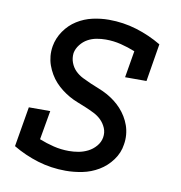

<svg xmlns="http://www.w3.org/2000/svg" viewBox="-67 -600 634 671"><g transform="rotate(10 250.0 -265.0)"><path d="M209 8Q157 8 109.5 -6.5Q62 -21 20 -46L44 -188H120L102 -85Q127 -75 153.5 -68.5Q180 -62 208 -62Q225 -62 242 -65Q259 -68 275 -76Q291 -84 303 -98Q315 -112 318 -129Q321 -147 314.5 -162.5Q308 -178 296.5 -189.5Q285 -201 270 -208.5Q255 -216 239.5 -222.5Q224 -229 208.5 -235Q193 -241 179 -249Q165 -257 152 -267Q139 -277 128 -289Q117 -301 108.5 -315.5Q100 -330 94.5 -345.5Q89 -361 87.5 -378Q86 -395 89 -413Q94 -442 111.5 -467.5Q129 -493 154.5 -509Q180 -525 209 -531.5Q238 -538 267 -538Q318 -538 365.5 -523.5Q413 -509 455 -484L433 -350H357L373 -445Q348 -455 322 -461.5Q296 -468 268 -468Q252 -468 235.5 -465Q219 -462 204.5 -454Q190 -446 179 -432Q168 -418 165 -402Q163 -384 169 -368Q175 -352 186.5 -340.5Q198 -329 213 -321.5Q228 -314 243 -307.5Q258 -301 273.5 -295Q289 -289 303.5 -281Q318 -273 331 -263Q344 -253 355 -241Q366 -229 374.5 -215Q383 -201 388.5 -185.5Q394 -170 395.5 -152.5Q397 -135 394 -118Q390 -88 371 -62Q352 -36 325 -20Q298 -4 268 2Q238 8 209 8Z"/></g></svg>

Font: Iosevka Slab
Style: Italic
Weight: 400
Italic angle: -9°
Monospace: yes
Designer: Belleve Invis
Foundry: Belleve Invis
Version: Version 11.1.0; ttfautohint (v1.8.3)